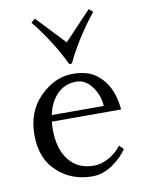

<svg xmlns="http://www.w3.org/2000/svg" viewBox="-82 -771 630 837"><g transform="rotate(-10 233.0 -352.5)"><path d="M113.3 -698.2 130.9 -712.9 250 -586.9 369.1 -712.9 386.7 -698.2Q305.2 -596.2 255.9 -492.2H244.1Q194.8 -596.2 113.3 -698.2ZM41 -212.9Q41 -315.4 103.5 -379.4Q170.9 -447.3 250 -447.3Q291 -447.3 321.3 -436.3Q351.6 -425.3 377.9 -397.5Q424.3 -348.6 432.6 -257.8H126Q124 -242.7 124 -223.1Q124 -137.7 163.3 -87.4Q202.6 -37.1 273.9 -37.1Q309.6 -37.1 343 -57.1Q376.5 -77.1 396 -104L414.1 -85.9Q392.1 -50.8 348.9 -21.5Q305.7 7.8 259.8 7.8Q169.9 7.8 107.9 -47.4Q41 -106 41 -212.9ZM130.4 -286.1H360.8Q357.9 -334.5 329.3 -372.8Q300.8 -411.1 260.3 -411.1Q210.4 -411.1 176.5 -377.2Q142.6 -343.3 130.4 -286.1Z"/></g></svg>

Font: Theano Old Style
Style: Regular
Weight: 400
Designer: Alexey Kryukov
Version: Version 2.00